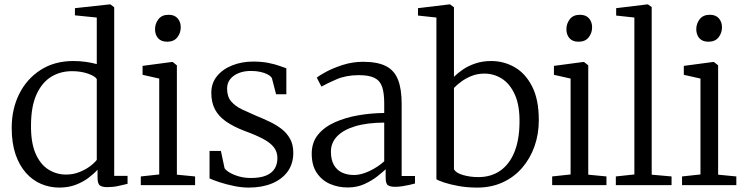

<svg xmlns="http://www.w3.org/2000/svg" viewBox="-20 -839 3380 870"><path d="M248.5 11Q205.5 11 166.5 -5.5Q127.5 -22 97.5 -55.8Q67.5 -89.5 50.2 -140.2Q33 -191 33 -260Q33 -345 67.2 -413.5Q101.5 -482 164.2 -522.2Q227 -562.5 312 -562.5Q342.5 -562.5 369.8 -558.5Q397 -554.5 418.5 -548.5V-759.5L319.5 -769.5V-802L475.5 -819H480.5L497.5 -806V-42H558V-6Q539 -1.5 515.5 3.8Q492 9 465.5 9Q444 9 433 1.5Q422 -6 422 -34V-70Q405.5 -51.5 380.5 -32.8Q355.5 -14 322.5 -1.5Q289.5 11 248.5 11ZM279.5 -48Q311 -48 338.5 -58.8Q366 -69.5 386.8 -84.8Q407.5 -100 418.5 -114.5V-481Q410 -494.5 378 -505.5Q346 -516.5 306.5 -516.5Q253 -516.5 211.5 -490.8Q170 -465 145.5 -411.2Q121 -357.5 120.5 -273Q119.5 -193 141.2 -143.2Q163 -93.5 199.5 -70.8Q236 -48 279.5 -48Z M618 0V-39.5L701.5 -48.5V-483L626 -500V-540.5L757.5 -558H762.5L781.5 -543V-47.5L864 -39.5V0ZM737 -650Q710.5 -650 696.5 -665.8Q682.5 -681.5 682.5 -707Q682.5 -732 698 -752Q713.5 -772 743.5 -772H744.5Q770.5 -772 784.8 -756Q799 -740 799 -715Q799 -689.5 783.5 -669.8Q768 -650 738 -650Z M1107 11Q1075.5 11 1040.2 3.8Q1005 -3.5 975.2 -13.2Q945.5 -23 929.5 -30.5V-155H981L997.5 -77Q1003.5 -67 1021.5 -56.5Q1039.5 -46 1064.2 -39.2Q1089 -32.5 1116.5 -32.5Q1159 -32.5 1185.5 -43.5Q1212 -54.5 1224.5 -74.8Q1237 -95 1237 -122.5Q1237 -151.5 1220.5 -172.2Q1204 -193 1171.2 -210.2Q1138.5 -227.5 1089 -245.5Q1038 -265 1004.2 -288.5Q970.5 -312 954 -343.5Q937.5 -375 937.5 -418.5Q937.5 -462.5 963.5 -494.2Q989.5 -526 1032.8 -543Q1076 -560 1126.5 -560Q1166 -560 1196 -554Q1226 -548 1246.5 -540.5Q1267 -533 1277.5 -529.5V-412H1231L1212 -485Q1207 -494 1193.2 -501.5Q1179.5 -509 1160.2 -513.2Q1141 -517.5 1119 -517.5Q1087.5 -518 1062.5 -508.2Q1037.5 -498.5 1023.2 -480.5Q1009 -462.5 1009 -437.5Q1009 -401 1027.5 -379.5Q1046 -358 1075.2 -344Q1104.5 -330 1137 -316Q1170 -302.5 1200.8 -288Q1231.5 -273.5 1255.8 -254.8Q1280 -236 1294.5 -209.8Q1309 -183.5 1309 -147Q1309 -97.5 1283.8 -62.2Q1258.5 -27 1213 -8Q1167.5 11 1107 11Z M1555.5 10.5Q1512.5 10.5 1475.5 -5.5Q1438.5 -21.5 1415.5 -55.5Q1392.5 -89.5 1392.5 -142.5Q1392.5 -194 1421.2 -229Q1450 -264 1497.8 -285.2Q1545.5 -306.5 1603.5 -316.5Q1661.5 -326.5 1721 -327V-370.5Q1721 -418.5 1711.2 -446.2Q1701.5 -474 1676.5 -486.2Q1651.5 -498.5 1606 -498.5Q1549 -498.5 1505.2 -479.8Q1461.5 -461 1436.5 -446.5L1415.5 -487Q1426 -496.5 1458 -513.8Q1490 -531 1534 -545Q1578 -559 1625 -559Q1690 -559 1728.2 -539.8Q1766.5 -520.5 1783.2 -478.5Q1800 -436.5 1800 -369V-41.5H1860.5V-7.5Q1849.5 -4.5 1834.2 -1Q1819 2.5 1802 5Q1785 7.5 1770 7.5Q1748.5 7.5 1738 0.5Q1727.5 -6.5 1727.5 -34.5V-72Q1715.5 -60.5 1690.8 -40.8Q1666 -21 1631.8 -5.2Q1597.5 10.5 1555.5 10.5ZM1584 -46Q1616 -46 1653.8 -63.8Q1691.5 -81.5 1721 -108V-283.5Q1642 -283 1588.2 -266.5Q1534.5 -250 1507 -220.8Q1479.5 -191.5 1479.5 -152.5Q1479.5 -114 1493.5 -90.5Q1507.5 -67 1531 -56.5Q1554.5 -46 1584 -46Z M1874 -768.5V-802L2015 -819H2019.5L2037 -806V-491Q2053 -507 2077.2 -523.8Q2101.5 -540.5 2134 -551.5Q2166.5 -562.5 2206 -562.5Q2263 -562.5 2312 -534.5Q2361 -506.5 2391.2 -447.2Q2421.5 -388 2421.5 -294.5Q2421.5 -231 2401.8 -175.5Q2382 -120 2345.5 -78Q2309 -36 2257.5 -12.5Q2206 11 2142.5 11Q2097 11 2057.2 3.8Q2017.5 -3.5 1991 -12.5Q1964.5 -21.5 1957.5 -27V-759.5ZM2175 -505.5Q2143 -505.5 2116 -494.5Q2089 -483.5 2068.8 -468.2Q2048.5 -453 2037 -440.5V-72.5Q2044.5 -56 2077 -46.2Q2109.5 -36.5 2147.5 -36.5Q2204.5 -36.5 2246 -65Q2287.5 -93.5 2310.2 -148.2Q2333 -203 2334 -281.5Q2335.5 -359.5 2313.5 -409Q2291.5 -458.5 2255 -482Q2218.5 -505.5 2175 -505.5Z M2482 0V-39.5L2565.5 -48.5V-483L2490 -500V-540.5L2621.5 -558H2626.5L2645.5 -543V-47.5L2728 -39.5V0ZM2601 -650Q2574.5 -650 2560.5 -665.8Q2546.5 -681.5 2546.5 -707Q2546.5 -732 2562 -752Q2577.5 -772 2607.5 -772H2608.5Q2634.5 -772 2648.8 -756Q2663 -740 2663 -715Q2663 -689.5 2647.5 -669.8Q2632 -650 2602 -650Z M2854.5 -48.5V-759.5L2772 -768.5V-802L2912 -819H2916L2933 -807V-47.5L3023 -39.5V0H2770.5V-39.5Z M3070.5 0V-39.5L3154 -48.5V-483L3078.5 -500V-540.5L3210 -558H3215L3234 -543V-47.5L3316.5 -39.5V0ZM3189.5 -650Q3163 -650 3149 -665.8Q3135 -681.5 3135 -707Q3135 -732 3150.5 -752Q3166 -772 3196 -772H3197Q3223 -772 3237.2 -756Q3251.5 -740 3251.5 -715Q3251.5 -689.5 3236 -669.8Q3220.5 -650 3190.5 -650Z"/></svg>

Font: Merriweather 36pt Light
Style: Regular
Weight: 300
Designer: Eben Sorkin
Foundry: Eben Sorkin
Version: Version 2.100